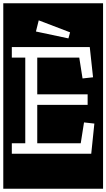

<svg xmlns="http://www.w3.org/2000/svg" viewBox="-32 -937 648 1170"><path d="M-12 213V-917H596V213ZM385 -703 395 -740 204 -813 187 -745ZM40 0H524L543 -184L480 -191L460 -64H195V-298H502V-362H195V-586H451L471 -459L535 -466L515 -650H40V-586H122V-64H40Z"/></svg>

Font: Zilla Slab Highlight Regular
Style: Regular
Weight: 400
Designer: Typotheque Type Foundry
Foundry: Typotheque type foundry
Version: Version 1.1; 2017; ttfautohint (v1.6)